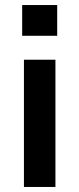

<svg xmlns="http://www.w3.org/2000/svg" viewBox="-20 -742 315 762"><path d="M68 -600V-722H207V-600ZM75 0V-505H200V0Z"/></svg>

Font: MulishBold
Style: Bold
Weight: 700
Designer: Vernon Adams
Foundry: Vernon Adams
Version: Version 3.602; ttfautohint (v1.8.3)